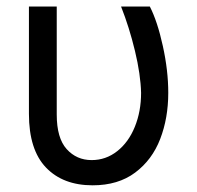

<svg xmlns="http://www.w3.org/2000/svg" viewBox="-20 -550 596 580"><path d="M151.4 -530.3V-204.1Q151.4 -132.8 181.4 -99.6Q211.4 -66.4 256.8 -66.4Q299.8 -66.4 334 -93.3Q368.2 -120.1 387.2 -166.7Q406.2 -213.4 406.2 -269.5Q404.8 -325.2 387.7 -396.2Q370.6 -467.3 345.7 -530.3H432.6Q455.6 -485.4 471.9 -411.1Q488.3 -336.9 488.3 -269.5Q488.3 -193.4 463.9 -130.1Q439.5 -66.9 388.2 -28.6Q336.9 9.8 259.8 9.8Q170.4 9.8 118.9 -43.9Q67.4 -97.7 67.4 -206.1V-530.3Z"/></svg>

Font: Pretendard JP
Style: Regular
Weight: 400
Designer: Base glyphs from Inter by Rasmus Andersson; Hangeul glyphs from Noto Sans CJK(Source Han Sans) by Jang Soo-young and Kan
Foundry: Kil Hyung-jin
Version: Version 1.309